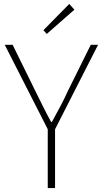

<svg xmlns="http://www.w3.org/2000/svg" viewBox="-20 -953 522 973"><path d="M222 0V-298L4 -726H44L159 -492Q179 -452 198 -413.5Q217 -375 239 -335H243Q265 -375 285.5 -413.5Q306 -452 324 -492L440 -726H477L259 -298V0ZM217 -781 200 -800 331 -933 357 -904Z"/></svg>

Font: Shanggu Sans SC VF
Style: Regular
Weight: 250
Designer: GuiWonder
Version: Version 1.021